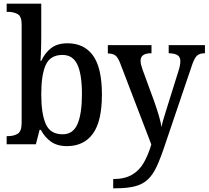

<svg xmlns="http://www.w3.org/2000/svg" viewBox="-20 -780 1128 1038"><path d="M342 10Q289 10 255 -14.5Q221 -39 201 -78H194L174 0H16V-44H23Q53 -44 75 -56.5Q97 -69 97 -116V-648Q97 -692 75 -704Q53 -716 23 -716H16V-760H203V-579Q203 -562 202.5 -536.5Q202 -511 201 -487.5Q200 -464 199 -451H203Q223 -494 256.5 -520Q290 -546 345 -546Q435 -546 483 -479.5Q531 -413 531 -269Q531 -124 482 -57Q433 10 342 10ZM319 -54Q375 -54 399 -109.5Q423 -165 423 -271Q423 -378 398.5 -430.5Q374 -483 318 -483Q252 -483 227.5 -429.5Q203 -376 203 -270Q203 -165 227.5 -109.5Q252 -54 319 -54Z M592 188Q654 188 694 164.5Q734 141 758 98.5Q782 56 798 1L629 -440Q617 -470 604 -480Q591 -490 566 -491H563V-536H799V-492H796Q740 -492 740 -451Q740 -441 743 -429Q746 -417 751 -403L814 -231Q828 -191 839 -154Q850 -117 853 -93Q858 -119 867.5 -148.5Q877 -178 885 -205L946 -400Q955 -428 955 -449Q955 -472 940 -481.5Q925 -491 895 -492H892V-536H1088V-492H1085Q1058 -492 1043.5 -477.5Q1029 -463 1014 -416L873 0Q849 73 827.5 119.5Q806 166 778 191.5Q750 217 708.5 227.5Q667 238 603 238H592Z"/></svg>

Font: Noto Serif Thai SemiCondensed Medium
Style: Regular
Weight: 500
Width: 4
Designer: Monotype Design Team
Foundry: Monotype Imaging Inc.
Version: Version 2.002; ttfautohint (v1.8.4.7-5d5b)